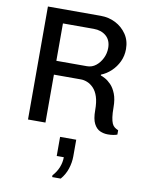

<svg xmlns="http://www.w3.org/2000/svg" viewBox="-105 -760 884 1148"><g transform="rotate(10 337.0 -186.0)"><path d="M576 5Q551 5 528.5 -5Q506 -15 491.5 -43Q477 -71 477 -124Q477 -174 466.5 -206Q456 -238 438 -256.5Q420 -275 400 -283Q380 -291 361 -291H197V0H91V-686H412Q461 -686 502 -665Q543 -644 569 -606Q595 -568 595 -516Q595 -475 578.5 -440Q562 -405 534.5 -379Q507 -353 474 -340V-335Q484 -332 501.5 -322.5Q519 -313 537.5 -294Q556 -275 569 -242Q582 -209 582 -160Q582 -124 585.5 -100.5Q589 -77 595 -63.5Q601 -50 611 -42.5Q621 -35 633 -30V-4Q624 0 608.5 2.5Q593 5 576 5ZM197 -375H383Q413 -375 436.5 -393.5Q460 -412 474.5 -441.5Q489 -471 489 -504Q489 -551 459.5 -576.5Q430 -602 384 -602H197ZM293 314V303Q317 277 329 246.5Q341 216 341 185H298V69H396V169Q396 208 383.5 246Q371 284 345 314Z"/></g></svg>

Font: Chivo Medium
Style: Regular
Weight: 400
Version: Version 2.002